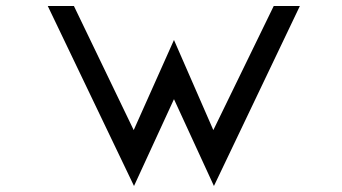

<svg xmlns="http://www.w3.org/2000/svg" viewBox="-20 -600 1139 639"><path d="M425 -167 226 -580H139L426 19L559 -270L692 19L978 -580H891L690 -167L559 -467Z"/></svg>

Font: Charger Monospace
Style: Regular
Weight: 400
Designer: Jasper
Foundry: Cannot Into Space Fonts
Version: Version 0.980